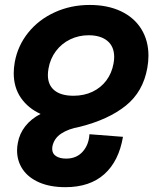

<svg xmlns="http://www.w3.org/2000/svg" viewBox="-20 -580 640 776"><path d="M49 28Q49 14 52 -2Q58.5 -39.5 82.2 -69.8Q106 -100 144 -119.5Q93.5 -142.5 64.5 -184.5Q35.5 -226.5 35.5 -284.5Q35.5 -304 39.5 -328Q51.5 -395 93.8 -447.8Q136 -500.5 201 -530.2Q266 -560 342.5 -560Q415 -560 468.8 -534.5Q522.5 -509 551.2 -462.5Q580 -416 580 -354.5Q580 -331.5 575.5 -306Q558.5 -209 488.2 -152.8Q418 -96.5 302.5 -67.5Q256.5 -59.5 227 -39.8Q197.5 -20 191.5 13.5Q191 16.5 191 22Q191 41 206.5 51Q222 61 247.5 61Q289 61 314 33.2Q339 5.5 341.5 -37.5L477 -27Q460.5 71 401.8 123.8Q343 176.5 244.5 176.5Q183 176.5 139 157.5Q95 138.5 72 104.8Q49 71 49 28ZM439 -324Q441.5 -339 441.5 -349.5Q441.5 -392 414 -414.8Q386.5 -437.5 338 -437.5Q298.5 -437.5 264 -421Q229.5 -404.5 206.2 -373.8Q183 -343 176 -303Q173.5 -288 173.5 -277Q173.5 -236.5 200 -214.8Q226.5 -193 277 -193Q319.5 -193 353.8 -209.2Q388 -225.5 410 -255Q432 -284.5 439 -324Z"/></svg>

Font: JuliaMono ExtraBold
Style: Italic
Weight: 800
Italic angle: -9°
Monospace: yes
Designer: cormullion
Foundry: corm
Version: Version 0.057; ttfautohint (v1.8.4)